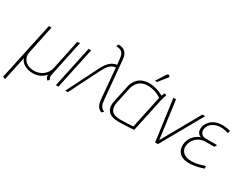

<svg xmlns="http://www.w3.org/2000/svg" viewBox="-102 -1249 2537 2012"><g transform="rotate(30 1166.0 -243.0)"><path d="M426 -78 517 -509 485 -503 410 -148Q401 -109 378 -79.5Q355 -50 322 -34Q289 -18 249 -16Q195 -15 160 -35Q125 -55 111 -89Q97 -123 106 -161L177 -500H145L-5 200L25 211L87 -78Q92 -59 105 -42.5Q118 -26 138.5 -13.5Q159 -1 185.5 6Q212 13 244 13Q275 13 303 5Q331 -3 353.5 -18.5Q376 -34 393 -54Q391 -36 396 -24Q401 -12 407.5 -5.5Q414 1 416 3L436 -15Q431 -22 427.5 -30Q424 -38 423 -50Q422 -62 426 -78Z M518 0H549L656 -501H625Z M1034 -117 992 -579Q991 -595 986.5 -615Q982 -635 970.5 -653.5Q959 -672 935.5 -684.5Q912 -697 873 -697L862 -670Q903 -670 923 -655.5Q943 -641 950.5 -620Q958 -599 960 -578L967 -506Q931 -500 904.5 -482Q878 -464 857.5 -436Q837 -408 819 -371L632 1H663L845 -360Q865 -399 883.5 -423.5Q902 -448 923 -460.5Q944 -473 970 -475L1002 -112Q1005 -79 1012 -56Q1019 -33 1033 -17.5Q1047 -2 1072 9L1096 -10Q1069 -23 1056 -41.5Q1043 -60 1039 -80Q1035 -100 1034 -117Z M1573 -487 1549 -496Q1547 -492 1541 -479.5Q1535 -467 1532 -458Q1506 -473 1477 -484Q1448 -495 1418.5 -501.5Q1389 -508 1359 -508Q1330 -508 1301 -501Q1272 -494 1246.5 -476.5Q1221 -459 1201.5 -429.5Q1182 -400 1173 -354L1132 -162Q1123 -122 1128 -91Q1133 -60 1151 -39Q1169 -18 1201 -7Q1233 4 1279 4Q1299 4 1323.5 3Q1348 2 1372.5 1Q1397 0 1418 -1.5Q1439 -3 1451.5 -3.5Q1464 -4 1463 -4L1553 -423Q1558 -444 1564 -461Q1570 -478 1573 -487ZM1163 -163 1203 -351Q1211 -385 1225.5 -409Q1240 -433 1260.5 -448.5Q1281 -464 1305.5 -471Q1330 -478 1356 -478Q1378 -478 1398 -475Q1418 -472 1438.5 -466Q1459 -460 1479.5 -450.5Q1500 -441 1522 -427L1438 -32Q1439 -32 1424 -31Q1409 -30 1385 -28.5Q1361 -27 1333 -26Q1305 -25 1279 -25Q1231 -25 1202 -40.5Q1173 -56 1163.5 -87Q1154 -118 1163 -163ZM1495 -652Q1500 -657 1502 -663Q1504 -669 1503 -674.5Q1502 -680 1496 -683Q1492 -686 1486 -685.5Q1480 -685 1474.5 -681.5Q1469 -678 1465 -671L1394 -559H1419Z M1651 -501 1719 0H1753L2036 -501H2002L1744 -43L1683 -501Z M2331 -466 2337 -497Q2313 -504 2288 -507.5Q2263 -511 2238 -511Q2187 -511 2149 -492.5Q2111 -474 2089 -445Q2067 -416 2060 -384Q2056 -366 2058.5 -346.5Q2061 -327 2072.5 -311Q2084 -295 2108 -287Q2061 -272 2028.5 -235.5Q1996 -199 1986 -150Q1978 -108 1990 -71Q2002 -34 2037.5 -11.5Q2073 11 2134 11Q2164 11 2195 6Q2226 1 2255.5 -7Q2285 -15 2307 -23L2304 -53Q2298 -52 2282.5 -46.5Q2267 -41 2245.5 -35Q2224 -29 2197.5 -24.5Q2171 -20 2143 -20Q2097 -20 2066 -36.5Q2035 -53 2022.5 -82Q2010 -111 2018 -148Q2024 -177 2038.5 -199.5Q2053 -222 2074 -238Q2095 -254 2120.5 -262.5Q2146 -271 2175 -271H2279L2296 -301H2158Q2132 -301 2115.5 -312.5Q2099 -324 2093 -342.5Q2087 -361 2092 -385Q2099 -416 2118.5 -436.5Q2138 -457 2166 -468.5Q2194 -480 2226 -482Q2239 -483 2257.5 -481.5Q2276 -480 2295.5 -476Q2315 -472 2331 -466Z"/></g></svg>

Font: Advent Pro ExtraLight
Style: Italic
Weight: 250
Italic angle: -12°
Version: Version 3.000